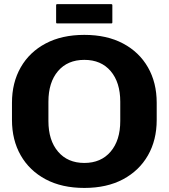

<svg xmlns="http://www.w3.org/2000/svg" viewBox="-20 -885 810 922"><path d="M37.5 -309V-391.5Q37.5 -488 79.5 -561.5Q121.5 -635 199.2 -676.2Q277 -717.5 385 -717.5Q493 -717.5 570.8 -676.2Q648.5 -635 690.5 -561.5Q732.5 -488 732.5 -391.5V-309Q732.5 -212.5 690.5 -139Q648.5 -65.5 570.8 -24Q493 17.5 385 17.5Q277 17.5 199.2 -24Q121.5 -65.5 79.5 -139Q37.5 -212.5 37.5 -309ZM212.5 -304Q212.5 -211 258.8 -156.8Q305 -102.5 385 -102.5Q465 -102.5 511.2 -156.8Q557.5 -211 557.5 -304V-396.5Q557.5 -489.5 511.5 -543.5Q465.5 -597.5 385 -597.5Q304.5 -597.5 258.5 -543.5Q212.5 -489.5 212.5 -396.5ZM249.5 -777.5V-860Q249.5 -865 254.5 -865H514.5Q519.5 -865 519.5 -860V-777.5Q519.5 -772.5 514.5 -772.5H254.5Q249.5 -772.5 249.5 -777.5Z"/></svg>

Font: MFEK Sans
Style: Bold
Weight: 700
Designer: Owen Earl
Foundry: indestructible type*
Version: Version 0.001; ttfautohint (v1.8.4.7-5d5b)